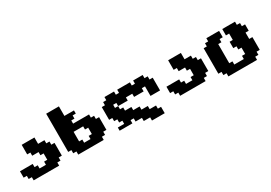

<svg xmlns="http://www.w3.org/2000/svg" viewBox="37 -2007 4614 3264"><g transform="rotate(-30 2343.5 -375.0)"><path d="M125 0H625V-62.5H687.5V-125H750V-375H687.5V-437.5H625V-500H500V-625H250V-437.5H312.5V-375H437.5V-312.5H500V-187.5H437.5V-125H312.5V-187.5H250V-250H0V-125H62.5V-62.5H125Z M1000 0H1500V-62.5H1562.5V-125H1625V-375H1562.5V-437.5H1500V-500H1187.5V-562.5H1250V-625H1312.5V-687.5H1125V-875H875V-125H937.5V-62.5H1000ZM1312.5 -125H1187.5V-187.5H1125V-375H1312.5V-312.5H1375V-187.5H1312.5Z M1812.5 -62.5V0H2062.5V-62.5H2125V0H2250V62.5H2375V125H2625V0H2562.5V-62.5H2437.5V-125H2312.5V-187.5H2187.5V-250H2062.5V-312.5H2000V-375H1937.5V-437.5H2000V-375H2187.5V-437.5H2312.5V-375H2500V-437.5H2562.5V-250H2750V-500H2687.5V-562.5H2625V-625H2437.5V-562.5H2375V-625H2125V-562.5H2062.5V-625H1875V-562.5H1812.5V-500H1750V-250H1812.5V-187.5H1875V-125H1937.5V-62.5Z M3000 0H3500V-62.5H3562.5V-125H3625V-375H3562.5V-437.5H3500V-500H3375V-625H3125V-437.5H3187.5V-375H3312.5V-312.5H3375V-187.5H3312.5V-125H3187.5V-187.5H3125V-250H2875V-125H2937.5V-62.5H3000Z M3875 125H4437.5V62.5H4500V0H4562.5V-250H4500V-375H4562.5V-500H4500V-562.5H4437.5V-625H4187.5V-500H4250V-375H4187.5V-250H4250V-187.5H4312.5V-62.5H4250V0H4062.5V-62.5H4000V-437.5H4062.5V-500H4125V-625H3875V-562.5H3812.5V-500H3750V0H3812.5V62.5H3875Z"/></g></svg>

Font: Faithful 32x
Style: Bold
Weight: 400
Foundry: Faithful Resource Pack
Version: Version 1.0; January 27, 2023